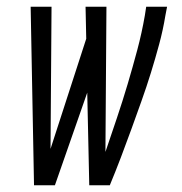

<svg xmlns="http://www.w3.org/2000/svg" viewBox="-20 -550 540 570"><path d="M81 0 71 -530H133L130 -108L236 -435L234 -530H296L293 -99Q310 -149 327 -199.5Q344 -250 359 -300.5Q374 -351 387.5 -401.5Q401 -452 410 -504L414 -530H476L471 -504Q464 -461 452.5 -418.5Q441 -376 428 -334Q415 -292 400 -250Q385 -208 370 -166.5Q355 -125 339 -83Q323 -41 306 0H245L239 -275L143 0Z"/></svg>

Font: Iosevka Slab Light Oblique
Style: Regular
Weight: 300
Italic angle: -9°
Monospace: yes
Designer: Belleve Invis
Foundry: Belleve Invis
Version: Version 11.1.1; ttfautohint (v1.8.3)